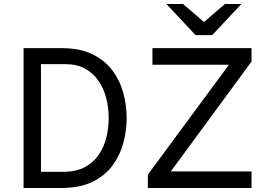

<svg xmlns="http://www.w3.org/2000/svg" viewBox="-20 -941 1347 961"><path d="M98 0V-700H289Q379 -700 441.2 -670Q503.5 -640 541.5 -589.8Q579.5 -539.5 596.8 -477.2Q614 -415 614 -350Q614 -289.5 598 -228Q582 -166.5 544.8 -114.8Q507.5 -63 444 -31.5Q380.5 0 285 0ZM185 -81H296Q361.5 -81 405.2 -104.8Q449 -128.5 475.2 -167.8Q501.5 -207 512.8 -254.8Q524 -302.5 524 -350Q524 -401 511.8 -449.2Q499.5 -497.5 473.2 -536Q447 -574.5 406 -597.2Q365 -620 307 -620H185ZM720 0V-67L1126 -617H743V-700H1239V-633L835 -83H1239V0ZM959 -765 813 -921H896L1001 -831L1106 -921H1188L1042 -765Z"/></svg>

Font: Overpass
Style: Regular
Weight: 400
Designer: Delve Withrington, Dave Bailey, Thomas Jockin
Foundry: Delve Fonts LLC
Version: Version 4.000